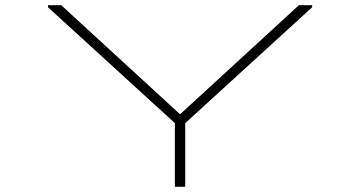

<svg xmlns="http://www.w3.org/2000/svg" viewBox="-20 -720 1388 740"><path d="M216 -700H165V-692L654 -245.5V0H694V-245.5L1183 -692V-700H1132L674 -279.5Z"/></svg>

Font: Melete UltraLight
Style: Regular
Weight: 200
Width: 6
Designer: Sora Sagano
Foundry: DOT COLON
Version: Version 0.200;FEAKit 1.0